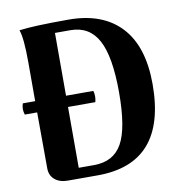

<svg xmlns="http://www.w3.org/2000/svg" viewBox="-80 -783 817 858"><g transform="rotate(-10 329.0 -354.0)"><path d="M287 -708Q441 -708 524 -619.5Q607 -531 607 -359Q607 0 295 0H159Q122 0 100 -19Q78 -38 78 -70L77 -324H21Q12 -350 21 -375H77V-551Q77 -662 63 -699Q125 -708 287 -708ZM287 -48Q375 -48 414 -117Q453 -186 453 -349Q453 -511 413 -585.5Q373 -660 287 -660H217V-375H341Q348 -350 341 -324H217V-48Z"/></g></svg>

Font: Arima Koshi Bold
Style: Regular
Weight: 700
Designer: Joana Correia and Natanael Gama
Foundry: NDISCOVER
Version: Version 1.019;PS 001.019;hotconv 1.0.88;makeotf.lib2.5.64775